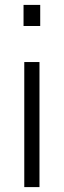

<svg xmlns="http://www.w3.org/2000/svg" viewBox="-20 -763 260 783"><path d="M76 -657V-743H144V-657ZM79 0V-510H141V0Z"/></svg>

Font: Saira Semi Condensed Light
Style: Regular
Weight: 300
Width: 4
Designer: Hector Gatti with collaboration of the Omnibus-Type team
Foundry: Omnibus-Type
Version: Version 1.001; ttfautohint (v1.8)